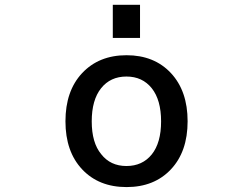

<svg xmlns="http://www.w3.org/2000/svg" viewBox="-20 -761 1040 792"><path d="M397.5 -125Q435.5 -76.2 501.5 -76.2Q567.4 -76.2 606 -124Q644.5 -171.9 644.5 -260.3Q644.5 -348.6 606 -397Q567.4 -445.3 501.5 -445.3Q435.5 -445.3 397 -397Q358.4 -348.6 358.4 -260.3Q358.4 -171.9 397.5 -125ZM318.4 -459Q387.7 -533.2 502 -533.2Q616.2 -533.2 685.1 -459.5Q753.9 -385.7 753.9 -260.7Q753.9 -135.7 685.1 -62.5Q616.2 10.7 502 10.7Q387.7 10.7 318.8 -62.5Q250 -135.7 250 -260.7Q250 -385.7 318.4 -459ZM445.3 -604.5V-741.2H557.6V-604.5Z"/></svg>

Font: GenEi Gothic M SemiBold
Style: Regular
Weight: 500
Designer: o_tamon (Modified); [Source Han Sans]
Ryoko NISHIZUKA  (kana & ideographs); Paul D. Hunt (Latin, Greek & Cyrillic); Wenl
Version: Version 1.1a;Original Version 1.004